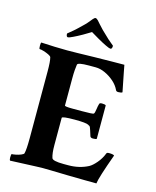

<svg xmlns="http://www.w3.org/2000/svg" viewBox="-125 -936 834 1025"><g transform="rotate(15 292.0 -423.0)"><path d="M30.3 3.9Q26.4 0 26.4 -12.7Q26.4 -32.2 30.3 -32.2Q38.1 -32.2 52.7 -35.2Q67.4 -38.1 80.1 -43.5Q92.8 -48.8 94.7 -53.7Q100.6 -76.2 100.6 -139.6V-508.8Q100.6 -563.5 94.7 -585Q92.8 -590.8 79.6 -597.2Q66.4 -603.5 51.8 -607.9Q37.1 -612.3 29.3 -612.3Q25.4 -612.3 25.4 -629.9Q25.4 -645.5 28.3 -648.4Q67.4 -646.5 103 -645Q138.7 -643.6 171.9 -643.6Q214.8 -643.6 323.2 -646.5Q377.9 -647.5 418.9 -647.9Q460 -648.4 487.3 -648.4Q488.3 -643.6 495.1 -607.4Q502 -571.3 515.6 -503.9Q510.7 -499 493.2 -499Q482.4 -499 479.5 -505.9Q467.8 -531.2 444.8 -551.3Q421.9 -571.3 395 -583.5Q368.2 -595.7 342.8 -595.7H305.7Q243.2 -595.7 242.2 -583Q240.2 -571.3 238.8 -552.2Q237.3 -533.2 237.3 -506.8V-356.4Q237.3 -350.6 279.3 -350.6H331.1Q392.6 -350.6 397.5 -354.5Q402.3 -359.4 405.3 -382.8Q407.2 -398.4 411.1 -411.1Q412.1 -418 425.8 -418Q442.4 -418 447.3 -413.1V-228.5Q443.4 -224.6 426.8 -224.6Q414.1 -224.6 411.1 -232.4Q399.4 -270.5 395.5 -279.3Q391.6 -286.1 390.1 -285.6Q388.7 -285.2 383.8 -289.1Q370.1 -296.9 307.6 -296.9Q237.3 -296.9 237.3 -288.1V-137.7Q237.3 -91.8 245.1 -68.4Q249 -52.7 311.5 -52.7H336.9Q397.5 -52.7 446.3 -78.1Q462.9 -86.9 483.9 -111.3Q504.9 -135.7 516.6 -166Q518.6 -171.9 530.3 -171.9Q553.7 -171.9 559.6 -166Q510.7 -31.2 506.8 2Q482.4 2 442.9 1.5Q403.3 1 348.6 0Q294.9 -1 251 -2.4Q207 -3.9 172.9 -2ZM158.2 -711.9Q148.4 -711.9 148.4 -730.5Q162.1 -741.2 180.2 -756.8Q198.2 -772.5 219.7 -793.9Q230.5 -803.7 240.7 -815.4Q251 -827.1 261.7 -840.8Q269.5 -849.6 274.4 -849.6Q280.3 -849.6 289.1 -840.8L303.7 -824.2Q310.5 -817.4 316.4 -810.5Q322.3 -803.7 328.1 -797.9Q351.6 -774.4 370.1 -757.8Q388.7 -741.2 402.3 -730.5Q402.3 -711.9 392.6 -711.9Q386.7 -711.9 365.2 -722.2Q343.8 -732.4 318.4 -747.1Q293 -761.7 275.4 -772.5Q258.8 -761.7 232.9 -747.1Q207 -732.4 185.5 -722.2Q164.1 -711.9 158.2 -711.9Z"/></g></svg>

Font: Crimson Text Bold
Style: Bold
Weight: 700
Designer: Sebastian Kosch
Foundry: Sebastian Kosch
Version: Version 1.10 July 1, 2025